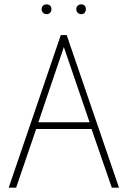

<svg xmlns="http://www.w3.org/2000/svg" viewBox="-20 -861 585 881"><path d="M194 -841Q184 -841 177.5 -835Q171 -829 171 -819Q171 -809 177.5 -802.5Q184 -796 194 -796Q204 -796 210 -802.5Q216 -809 216 -819Q216 -829 210 -835Q204 -841 194 -841ZM353 -841Q343 -841 336.5 -835Q330 -829 330 -819Q330 -809 336.5 -802.5Q343 -796 353 -796Q363 -796 368.5 -802.5Q374 -809 374 -819Q374 -829 368.5 -835Q363 -841 353 -841ZM526 0 286 -700H259L20 0H54L146 -269H400L493 0ZM156 -300 273 -645 391 -300Z"/></svg>

Font: Advent Pro ExtraLight
Style: Regular
Weight: 250
Version: Version 3.000